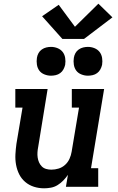

<svg xmlns="http://www.w3.org/2000/svg" viewBox="-20 -1012 640 1040"><path d="M219 8Q190 8 163.5 -0.5Q137 -9 116.5 -26.5Q96 -44 84 -68Q72 -92 67 -119.5Q62 -147 63.5 -175.5Q65 -204 69 -233L102 -429H63V-530H238L187 -217Q184 -202 183 -187.5Q182 -173 184 -159Q186 -145 191.5 -132.5Q197 -120 206.5 -110.5Q216 -101 229.5 -97Q243 -93 258 -93Q278 -93 297.5 -99Q317 -105 332.5 -119Q348 -133 356.5 -152Q365 -171 368 -190L408 -429H369V-530H544L473 -101H512V0H337L348 -65Q337 -49 323 -34.5Q309 -20 292 -9.5Q275 1 256 4.5Q237 8 219 8ZM456 -602Q438 -602 420.5 -609Q403 -616 393 -629.5Q383 -643 380 -661.5Q377 -680 380 -699Q382 -712 388.5 -724Q395 -736 406.5 -744Q418 -752 431 -755Q444 -758 456 -758Q475 -758 492 -751Q509 -744 519.5 -730.5Q530 -717 533 -698.5Q536 -680 533 -661Q530 -648 523.5 -636Q517 -624 506 -616Q495 -608 482 -605Q469 -602 456 -602ZM256 -602Q238 -602 220.5 -609Q203 -616 193 -629.5Q183 -643 180 -661.5Q177 -680 180 -699Q182 -712 188.5 -724Q195 -736 206.5 -744Q218 -752 231 -755Q244 -758 256 -758Q275 -758 292 -751Q309 -744 319.5 -730.5Q330 -717 333 -698.5Q336 -680 333 -661Q330 -648 323.5 -636Q317 -624 306 -616Q295 -608 282 -605Q269 -602 256 -602ZM435 -801H318L208 -924L298 -986L386 -867L513 -992L589 -918Z"/></svg>

Font: Iosevka Curly Slab ExObl
Style: Bold
Weight: 700
Width: 7
Italic angle: -9°
Monospace: yes
Designer: Belleve Invis
Foundry: Belleve Invis
Version: Version 11.0.0; ttfautohint (v1.8.3)